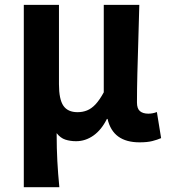

<svg xmlns="http://www.w3.org/2000/svg" viewBox="-20 -580 704 801"><path d="M79.3 201.1V-559.8H226V-228.7Q226 -165.8 244.4 -138.9Q262.7 -112 303.6 -112Q324.8 -112 343 -119.3Q361.3 -126.5 378.4 -144.6Q395.5 -162.8 412.9 -194.8V-559.8H561.2Q559.7 -491.7 557.2 -417.3Q554.8 -342.9 553.1 -274Q551.4 -205.1 551.4 -152.6Q551.4 -126.6 564 -116.2Q576.5 -105.8 598.8 -105.8Q606.8 -105.8 615.7 -107.3Q624.5 -108.8 634.5 -112.6L652.2 -3.8Q635.8 3.3 615.3 8.5Q594.8 13.8 562.3 13.8Q506.6 13.8 473.4 -10.4Q440.2 -34.5 428.7 -83.8H426Q403.2 -38.1 369.8 -14.5Q336.3 9.1 297.4 9.1Q273.1 9.1 252.7 2.5Q232.3 -4.1 216.3 -24.5Q216.3 9.1 217.1 37.5Q217.9 65.9 219.2 91.9Q220.5 117.8 222.6 144.4Q224.8 171 227.6 201.1Z"/></svg>

Font: Noto Sans JP
Style: Regular
Weight: 100
Designer: Ryoko NISHIZUKA 西塚涼子 (kana, bopomofo & ideographs); Paul D. Hunt (Latin, Greek & Cyrillic); Sandoll Communications 산돌커뮤니
Foundry: Adobe
Version: Version 2.004;hotconv 1.0.118;makeotfexe 2.5.65603